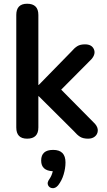

<svg xmlns="http://www.w3.org/2000/svg" viewBox="-20 -733 571 1026"><path d="M125 8Q67 8 67 -52V-653Q67 -713 125 -713Q185 -713 185 -653V-279H187L361 -457Q378 -477 393.5 -486.5Q409 -496 434 -496Q470 -496 481.5 -470.5Q493 -445 469 -417L307 -254L488 -71Q504 -52 502.5 -33.5Q501 -15 487 -3.5Q473 8 451 8Q424 8 408 -2Q392 -12 374 -33L187 -219H185V-52Q185 8 125 8ZM290 258Q276 274 260 272.5Q244 271 237 257Q230 243 244 224Q257 205 262 182Q200 179 200 125Q200 68 264 68Q330 68 330 135Q330 166 320 199.5Q310 233 290 258Z"/></svg>

Font: Chiron GoRound TC M
Style: Regular
Weight: 500
Designer: Ryoko NISHIZUKA 西塚涼子 (kana, bopomofo & ideographs); Paul D. Hunt (Latin, Greek & Cyrillic); Sandoll Communications 산돌커뮤니
Foundry: Adobe
Version: Version 1.000;hotconv 1.1.1;makeotfexe 2.6.0